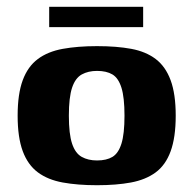

<svg xmlns="http://www.w3.org/2000/svg" viewBox="-20 -540 570 566"><path d="M266 6Q209 6 165 -2Q121 -10 91.5 -32Q62 -54 47 -94.5Q32 -135 32 -199Q32 -263 47 -303.5Q62 -344 91.5 -366Q121 -388 165 -396Q209 -404 266 -404Q324 -404 367 -396Q410 -388 439 -366Q468 -344 483 -303.5Q498 -263 498 -199Q498 -135 483 -94Q468 -53 438.5 -31.5Q409 -10 366 -2Q323 6 266 6ZM266 -67Q294 -67 311.5 -77.5Q329 -88 338 -116.5Q347 -145 347 -199Q347 -253 338 -281.5Q329 -310 311.5 -320.5Q294 -331 266 -331Q240 -331 221 -320.5Q202 -310 192.5 -281.5Q183 -253 183 -199Q183 -145 192.5 -116.5Q202 -88 221 -77.5Q240 -67 266 -67ZM125 -460V-520H402V-460Z"/></svg>

Font: Genos
Style: Bold
Weight: 700
Designer: Robert E. Leuschke
Foundry: Robert E. Leuschke
Version: Version 1.010